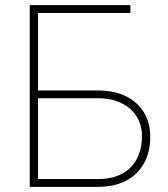

<svg xmlns="http://www.w3.org/2000/svg" viewBox="-20 -727 654 747"><path d="M95.7 -707H487.3V-676.8H127.9V-375H361.3Q423.3 -375 469.2 -352.8Q515.1 -330.6 539.8 -289.8Q564.5 -249 564.5 -194.3Q564.5 -135.3 540 -91.3Q515.6 -47.4 470 -23.7Q424.3 0 361.3 0H95.7ZM532.2 -198.2Q532.2 -241.2 511 -274.7Q489.7 -308.1 451.2 -326.4Q412.6 -344.7 361.3 -344.7H127.9V-30.3H361.3Q415.5 -30.3 453.9 -50.5Q492.2 -70.8 512.2 -108.6Q532.2 -146.5 532.2 -198.2Z"/></svg>

Font: Pretendard JP Thin
Style: Regular
Weight: 100
Designer: Base glyphs from Inter by Rasmus Andersson; Hangeul glyphs from Noto Sans CJK(Source Han Sans) by Jang Soo-young and Kan
Foundry: Kil Hyung-jin
Version: Version 1.309